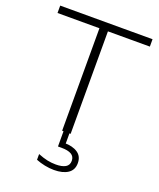

<svg xmlns="http://www.w3.org/2000/svg" viewBox="-146 -685 811 977"><g transform="rotate(20 259.0 -196.5)"><path d="M236 0V-555H9V-595H509V-555H282V0ZM264.5 202Q240.5 202 214.5 196.8Q188.5 191.5 166.5 182.5V151.5Q195 163 218 167.8Q241 172.5 264 172.5Q297.5 172.5 316 161.8Q334.5 151 334.5 127.5Q334.5 104 316 93.2Q297.5 82.5 263 82.5H243.5V-10H275.5V70.5L267.5 54.5Q313 54.5 340.2 72.8Q367.5 91 367.5 128Q367.5 165 339.8 183.5Q312 202 264.5 202Z"/></g></svg>

Font: Encode Sans SC SemiExpanded ExtraLight
Style: Regular
Weight: 250
Width: 6
Designer: Multiple Designers
Foundry: Impallari Type
Version: Version 3.002